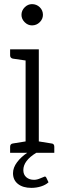

<svg xmlns="http://www.w3.org/2000/svg" viewBox="-20 -740 299 930"><path d="M84 -668Q84 -689 99.5 -704.5Q115 -720 135 -720Q157 -720 172.5 -705Q188 -690 188 -668Q188 -648 172.5 -632.5Q157 -617 135 -617Q115 -617 99.5 -632.5Q84 -648 84 -668ZM93 84Q93 106 107.5 118.5Q122 131 145 131Q159 131 176 123.5Q193 116 197 115Q202 115 204 120L215 143Q201 156 178.5 163Q156 170 132 170Q91 170 67 151Q43 132 43 99Q43 72 62.5 46Q82 20 112 0H29V-29Q29 -43 42 -45L104 -55V-447L42 -456Q29 -459 29 -472V-501H168V-55L230 -45Q243 -44 243 -29V0H156Q93 38 93 84Z"/></svg>

Font: Aleo Light
Style: Regular
Weight: 300
Designer: Alessio Laiso
Foundry: Alessio Laiso
Version: Version 2.000